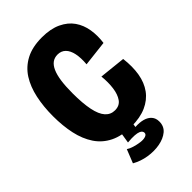

<svg xmlns="http://www.w3.org/2000/svg" viewBox="-257 -761 1042 1042"><g transform="rotate(-45 264.0 -240.5)"><path d="M283 13Q210 13 159.5 -12Q109 -37 78.5 -83Q48 -129 34.5 -191Q21 -253 21 -328Q21 -401 34.5 -464Q48 -527 77.5 -573.5Q107 -620 157 -646.5Q207 -673 281 -673Q347 -673 392.5 -651.5Q438 -630 463 -594Q488 -558 495.5 -511.5Q503 -465 496 -415L349 -398Q353 -444 346 -477.5Q339 -511 321 -529Q303 -547 275 -547Q252 -547 235 -535Q218 -523 206.5 -497.5Q195 -472 189.5 -433Q184 -394 184 -341Q184 -263 194.5 -212Q205 -161 227 -136.5Q249 -112 282 -112Q317 -112 335 -137.5Q353 -163 358.5 -204.5Q364 -246 359 -294L510 -278Q518 -213 509 -159.5Q500 -106 472 -67.5Q444 -29 397 -8Q350 13 283 13ZM147 160 178 82Q191 91 212.5 97.5Q234 104 256 107Q278 110 293.5 105Q309 100 309 87Q309 82 305.5 76Q302 70 291.5 65.5Q281 61 261 59.5Q241 58 208 61L219 -8H302L296 30Q330 28 355 35Q380 42 394.5 58.5Q409 75 409 101Q409 138 383 159.5Q357 181 316.5 188.5Q276 196 231 189Q186 182 147 160Z"/></g></svg>

Font: Bricolage Grotesque 96pt ExtraBold SemiCondensed
Style: Regular
Weight: 800
Width: 4
Version: Version 1.001;gftools[0.9.33.dev8+g029e19f]